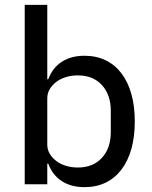

<svg xmlns="http://www.w3.org/2000/svg" viewBox="-20 -760 625 792"><path d="M82 -740H175V-433H179Q197 -481 235.5 -505.5Q274 -530 328 -530Q377 -530 415.5 -511.5Q454 -493 481 -457.5Q508 -422 522 -372Q536 -322 536 -259Q536 -196 522 -146Q508 -96 481 -60.5Q454 -25 415.5 -6.5Q377 12 328 12Q274 12 235.5 -12.5Q197 -37 179 -85H175V0H82ZM301 -69Q364 -69 400.5 -109Q437 -149 437 -215V-303Q437 -369 400.5 -409Q364 -449 301 -449Q275 -449 252 -442Q229 -435 212 -422Q195 -409 185 -392Q175 -375 175 -354V-164Q175 -143 185 -126Q195 -109 212 -96Q229 -83 252 -76Q275 -69 301 -69Z"/></svg>

Font: IBM Plex Sans Text
Style: Regular
Weight: 450
Designer: Mike Abbink, Paul van der Laan, Pieter van Rosmalen
Foundry: Bold Monday
Version: Version 3.005